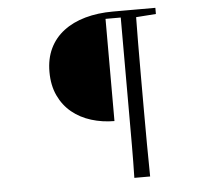

<svg xmlns="http://www.w3.org/2000/svg" viewBox="-58 -801 1116 999"><g transform="rotate(-5 500.0 -301.0)"><path d="M526.1 -168.3Q462.6 -168.5 405.5 -186.2Q348.4 -203.9 304.9 -239.4Q261.5 -275 236.5 -328.4Q211.4 -381.9 211.4 -452.6Q211.4 -521.4 236.8 -574.4Q262.2 -627.4 309.5 -663.5Q356.7 -699.6 422.6 -718.2Q488.5 -736.7 568.6 -736.7H644.4V-702.1H526.1ZM603.4 135.1Q605.4 51.5 605.5 -33.9Q605.6 -119.2 605.6 -205.3V-736.7H685.9Q684.6 -653.1 684.1 -567.3Q683.6 -481.4 683.6 -394.6V-206.3Q683.6 -120.6 684.1 -34.8Q684.6 51.1 685.9 135.1ZM643.7 -694.8V-736.7H789.4V-704.5L654.2 -694.8Z"/></g></svg>

Font: Noto Serif SC
Style: Regular
Weight: 200
Designer: Ryoko NISHIZUKA 西塚涼子 (kana & ideographs); Frank Grießhammer (Latin, Greek & Cyrillic); Wenlong ZHANG 张文龙 (bopomofo); San
Foundry: Adobe
Version: Version 2.001;hotconv 1.1.0;makeotfexe 2.6.0